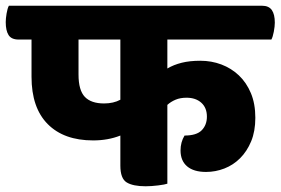

<svg xmlns="http://www.w3.org/2000/svg" viewBox="-65 -640 979 670"><path d="M849 -620Q873 -620 883.5 -605Q894 -590 894 -561Q894 -548 890.5 -529.5Q887 -511 882 -502H519V-401Q541 -414 569 -421Q597 -428 634 -428Q673 -428 707.5 -415Q742 -402 768.5 -377Q795 -352 810.5 -315Q826 -278 826 -229Q826 -182 811.5 -147Q797 -112 773 -88Q749 -64 718 -52Q687 -40 654 -40Q611 -40 588 -59.5Q565 -79 565 -115Q565 -144 579 -167Q621 -167 639 -185.5Q657 -204 657 -233Q657 -264 637.5 -281.5Q618 -299 586 -299Q564 -299 547.5 -292Q531 -285 519 -274V1Q511 4 487 7Q463 10 443 10Q399 10 377 -3.5Q355 -17 355 -62V-167Q312 -150 260 -150Q158 -150 101.5 -207Q45 -264 45 -372V-502H0Q-25 -502 -35 -517.5Q-45 -533 -45 -563Q-45 -575 -42 -593Q-39 -611 -34 -620ZM298 -279Q331 -279 355 -292V-502H209V-380Q209 -325 231 -302Q253 -279 298 -279Z"/></svg>

Font: Baloo
Style: Regular
Weight: 400
Designer: Sarang Kulkarni and Ek Type
Foundry: Ek Type
Version: Version 1.100;PS 1.000;hotconv 1.0.88;makeotf.lib2.5.647800;